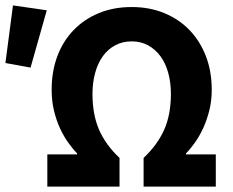

<svg xmlns="http://www.w3.org/2000/svg" viewBox="-39 -690 862 710"><path d="M136 0V-119H246V-123Q230 -139 213 -163Q196 -187 182.5 -216.5Q169 -246 160.5 -281.5Q152 -317 152 -358Q152 -426 173 -482Q194 -538 233 -578.5Q272 -619 326.5 -641.5Q381 -664 448 -664Q514 -664 568.5 -641.5Q623 -619 662 -578.5Q701 -538 722.5 -482Q744 -426 744 -358Q744 -317 735 -281.5Q726 -246 712.5 -216.5Q699 -187 682 -163Q665 -139 649 -123V-119H759V0H492V-106Q543 -154 568 -210Q593 -266 593 -343Q593 -385 583 -421Q573 -457 554 -482.5Q535 -508 508.5 -522.5Q482 -537 448 -537Q414 -537 387 -522.5Q360 -508 341.5 -482.5Q323 -457 313 -421Q303 -385 303 -343Q303 -266 327.5 -210Q352 -154 403 -106V0ZM-19 -457 9 -670 134 -652 74 -440Z"/></svg>

Font: TT Toshiba Sans
Style: Bold
Weight: 700
Designer: Paul D. Hunt
Foundry: Toshiba Corporation
Version: Version 2.020;PS 2.000;hotconv 1.0.86;makeotf.lib2.5.63406